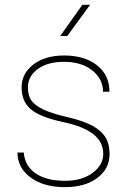

<svg xmlns="http://www.w3.org/2000/svg" viewBox="-20 -769 538 799"><path d="M409.7 -129.4Q409.7 -225.6 245.6 -260.3Q147 -281.2 108.4 -314.2Q69.8 -347.2 69.8 -404.8Q69.8 -462.9 118.9 -500.5Q168 -538.1 246.6 -538.1Q332 -538.1 383.8 -497.3Q435.5 -456.5 435.5 -387.2H408.7Q408.7 -440.4 363.8 -476.1Q318.8 -511.7 246.6 -511.7Q177.2 -511.7 136.7 -481.4Q96.2 -451.2 96.2 -405.8Q96.2 -370.1 111.3 -349.9Q126.5 -329.6 160.6 -313.2Q194.8 -296.9 260.3 -281.7Q325.7 -266.6 363.8 -246.1Q401.9 -225.6 418.9 -197.5Q436 -169.4 436 -128.9Q436 -66.4 384.8 -28.3Q333.5 9.8 250.5 9.8Q161.6 9.8 107.2 -30.5Q52.7 -70.8 52.7 -134.3H79.1Q83 -78.6 128.2 -47.6Q173.3 -16.6 250.5 -16.6Q321.3 -16.6 365.5 -49.6Q409.7 -82.5 409.7 -129.4ZM322.8 -749H355L259.8 -619.1H230.5Z"/></svg>

Font: Roboto Thin
Style: Regular
Weight: 250
Designer: Google
Version: Version 2.134; 2016